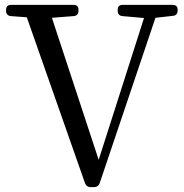

<svg xmlns="http://www.w3.org/2000/svg" viewBox="-20 -754 756 788"><path d="M282 -734H25C12 -734 5 -727 5 -714V-709C5 -697 12 -689 24 -688L90 -683L329 -2C333 9 341 14 352 14H366C377 14 385 9 389 -2L618 -681L690 -689C702 -690 709 -698 709 -710V-714C709 -727 702 -734 689 -734H483C470 -734 463 -727 463 -714V-709C463 -697 470 -689 482 -688L571 -680L385 -98L193 -681L283 -688C295 -689 302 -697 302 -709V-714C302 -727 295 -734 282 -734Z"/></svg>

Font: 寒蝉锦书宋 Text
Style: Regular
Weight: 400
Designer: 寒蝉锦书宋{Warren} 思源宋体{Ryoko NISHIZUKA 西塚涼子 (kana & ideographs); Frank Grießhammer (Latin, Greek & Cyrillic); Wenlong ZHANG 
Foundry: Adobe & ChillType
Version: Version 2.000;Glyphs 3.1.1 (3135)